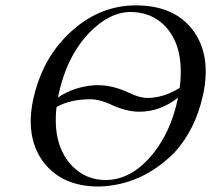

<svg xmlns="http://www.w3.org/2000/svg" viewBox="-20 -678 779 708"><path d="M461.9 -633.8Q383.8 -633.8 309.6 -557.6Q226.1 -470.7 195.3 -327.1Q193.8 -320.8 193.8 -318.4Q252.4 -358.4 329.6 -363.8Q335.9 -364.3 341.8 -363.8Q396 -363.8 454.1 -336.4Q494.6 -316.9 522.9 -316.9Q581.5 -316.9 638.7 -351.6Q641.1 -353 642.6 -353.5Q662.6 -510.3 583.5 -586.9Q534.7 -633.3 461.9 -633.8ZM729 -329.1Q701.2 -201.2 624 -116.2Q502.9 5.9 343.8 9.8Q210 9.8 141.1 -79.1Q72.8 -169.4 102.1 -310.1Q131.3 -445.3 216.3 -536.1Q323.2 -649.9 461.9 -657.7Q470.7 -658.2 480 -658.2Q625 -658.2 693.8 -563.5Q759.3 -472.7 729 -329.1ZM636.2 -317.4Q569.8 -266.1 494.1 -266.1Q445.8 -266.1 392.6 -291Q348.6 -312 313 -312Q236.8 -311.5 188.5 -283.2Q172.4 -141.1 247.6 -64.5Q297.9 -14.2 369.1 -14.2Q465.8 -14.2 544.4 -111.3Q609.4 -192.4 634.8 -310.1Q635.3 -311.5 635.7 -314Q636.2 -316.4 636.2 -317.4Z"/></svg>

Font: Linux Libertine Display Slanted O
Style: Slanted
Weight: 400
Designer: Philipp H. Poll
Foundry: Philipp H. Poll
Version: Version 5.0.9